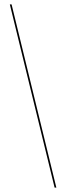

<svg xmlns="http://www.w3.org/2000/svg" viewBox="-20 -770 303 879"><path d="M230 89 25 -750H33L238 89Z"/></svg>

Font: Moniqa Black Display
Style: Regular
Weight: 900
Designer: Rajesh Rajput
Foundry: Rajesh Rajput
Version: Version 1.000